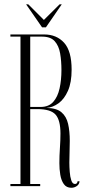

<svg xmlns="http://www.w3.org/2000/svg" viewBox="-20 -859 404 886"><path d="M309.5 7.5Q286.5 7.5 274.5 -9.5Q262.5 -26.5 258.2 -52.5Q254 -78.5 254 -106Q254 -140.5 256.5 -176.2Q259 -212 259 -242.5Q259 -304.5 236.5 -330Q214 -355.5 153 -355.5H119.5V-10H165.5V0H28V-10H74.5V-690H28V-700H184Q241 -700 275.8 -661.8Q310.5 -623.5 310.5 -537.5Q310.5 -478 293.5 -439.8Q276.5 -401.5 249.8 -382.2Q223 -363 194 -361Q240.5 -360.5 263.5 -341Q286.5 -321.5 294.2 -287.5Q302 -253.5 302 -208.5Q302 -184 301 -158.2Q300 -132.5 300 -108Q300 -89 301.8 -66Q303.5 -43 309 -26.5Q314.5 -10 326 -10Q336.5 -10 338 -22.5H347Q346 -8.5 334.5 -0.5Q323 7.5 309.5 7.5ZM119.5 -365.5H167.5Q205 -365.5 225.8 -389Q246.5 -412.5 255 -451.2Q263.5 -490 263.5 -535.5Q263.5 -577.5 257.5 -612.5Q251.5 -647.5 232.5 -668.8Q213.5 -690 174 -690H119.5ZM174 -733 100.5 -839H110.5L182.5 -767L255 -839H265L192 -733Z"/></svg>

Font: Imbue 100pt ExtraLight
Style: Regular
Weight: 200
Designer: Tyler Finck
Foundry: Etcetera Type Company
Version: Version 1.102; ttfautohint (v1.8.3)